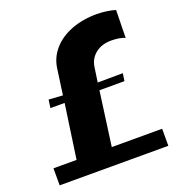

<svg xmlns="http://www.w3.org/2000/svg" viewBox="-133 -844 880 953"><g transform="rotate(-20 307.0 -368.0)"><path d="M483 -736Q508 -736 535.5 -732Q563 -728 581 -722L578 -575Q568 -581 548.5 -584.5Q529 -588 506 -588Q455 -588 422 -561.5Q389 -535 383 -491L372 -415L505 -416L499 -376H367L328 -90H594V0H20V-90H142L183 -376H108L114 -419L188 -414L207 -551Q215 -606 252 -648Q289 -690 349 -713Q409 -736 483 -736Z"/></g></svg>

Font: Non Bureau Extended
Style: Bold
Weight: 700
Width: 7
Designer: Jona Saucedo
Foundry: Non Foundry
Version: Version 1.000; ttfautohint (v1.8.4)